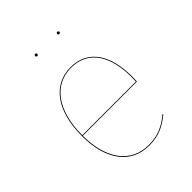

<svg xmlns="http://www.w3.org/2000/svg" viewBox="-199 -805 926 926"><g transform="rotate(-45 264.0 -342.0)"><path d="M200 -678.4C204.9 -678.4 207.4 -681.9 207.4 -685.7C207.4 -689.5 204.9 -693.1 200 -693.1C195.2 -693.1 192.6 -689.5 192.6 -685.7C192.6 -681.9 195.2 -678.4 200 -678.4ZM350.7 -678.4C355.5 -678.4 358.1 -681.9 358.1 -685.7C358.1 -689.5 355.5 -693.1 350.7 -693.1C345.9 -693.1 343.3 -689.5 343.3 -685.7C343.3 -681.9 345.9 -678.4 350.7 -678.4ZM453.8 -287.6C453.8 -424.5 399.1 -527.2 275.6 -527.2C155.6 -527.2 79.3 -426 79.3 -253.2C79.3 -85.2 156.7 9.1 276.4 9.1C343.4 9.1 385.9 -13 430.9 -50.1L428.8 -53.6C383.8 -15.7 341.1 5.2 276.4 5.2C160.8 5.2 84.1 -85.7 83.4 -251.4H452.7C453.7 -265.1 453.8 -273.6 453.8 -287.6ZM448.9 -255.1H83.4C83.9 -425 159.1 -523.4 275.8 -523.4C397 -523.4 449.8 -421.6 449.8 -288.4C449.8 -275.4 449.8 -267.6 448.9 -255.1Z"/></g></svg>

Font: Fira Sans Four
Style: Regular
Weight: 100
Designer: Carrois Corporate & Edenspiekermann AG
Foundry: Carrois Corporate GbR & Edenspiekermann AG
Version: Version 4.203;PS 004.203;hotconv 1.0.88;makeotf.lib2.5.64775